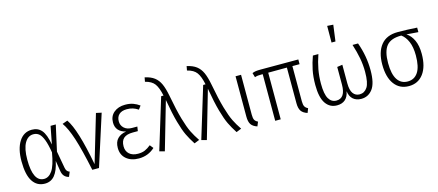

<svg xmlns="http://www.w3.org/2000/svg" viewBox="-54 -1321 4296 1885"><g transform="rotate(-15 2094.0 -378.5)"><path d="M388 -343 423 -523H476L418 -262L449 -90Q453 -68 462.5 -56.5Q472 -45 488 -40L468 8Q410 -5 400 -70L383 -177Q363 -82 324.5 -35.5Q286 11 224 11Q144 11 100.5 -56Q57 -123 57 -261Q57 -386 104 -460Q151 -534 234 -534Q296 -534 332.5 -491.5Q369 -449 388 -343ZM116 -261Q116 -36 228 -36Q276 -36 311.5 -87Q347 -138 369 -268Q355 -353 336.5 -400.5Q318 -448 294.5 -467.5Q271 -487 237 -487Q182 -487 149 -429.5Q116 -372 116 -261Z M743 -48 886 -530 941 -518 775 0H707Q662 -214 623.5 -333Q585 -452 542 -511L595 -530Q674 -417 743 -48Z M1328 -487 1302 -452Q1275 -470 1248 -478.5Q1221 -487 1187 -487Q1136 -487 1108.5 -462Q1081 -437 1081 -392Q1081 -350 1110.5 -323Q1140 -296 1190 -296H1244L1237 -251H1186Q1123 -251 1093 -224.5Q1063 -198 1063 -142Q1063 -93 1095 -64.5Q1127 -36 1183 -36Q1224 -36 1253 -48.5Q1282 -61 1314 -87L1342 -52Q1274 11 1179 11Q1101 11 1052.5 -30Q1004 -71 1004 -142Q1004 -203 1036.5 -236Q1069 -269 1125 -277Q1023 -302 1023 -395Q1023 -459 1067.5 -496.5Q1112 -534 1183 -534Q1229 -534 1263.5 -521.5Q1298 -509 1328 -487Z M1627 -506Q1656 -351 1683 -258.5Q1710 -166 1735 -115.5Q1760 -65 1796 -12L1744 9Q1707 -48 1682.5 -99Q1658 -150 1632.5 -240Q1607 -330 1582 -475L1442 9L1389 -5L1547 -523H1571Q1554 -606 1525 -645.5Q1496 -685 1430 -701L1438 -744Q1498 -731 1534 -703.5Q1570 -676 1591 -630Q1612 -584 1627 -506Z M2054 -506Q2083 -351 2110 -258.5Q2137 -166 2162 -115.5Q2187 -65 2223 -12L2171 9Q2134 -48 2109.5 -99Q2085 -150 2059.5 -240Q2034 -330 2009 -475L1869 9L1816 -5L1974 -523H1998Q1981 -606 1952 -645.5Q1923 -685 1857 -701L1865 -744Q1925 -731 1961 -703.5Q1997 -676 2018 -630Q2039 -584 2054 -506Z M2359 -117Q2359 -81 2368 -64Q2377 -47 2401 -36L2383 8Q2339 -6 2321 -33.5Q2303 -61 2303 -113V-523H2359Z M2868 -475V-117Q2868 -82 2877.5 -64.5Q2887 -47 2910 -36L2893 8Q2849 -6 2830.5 -33.5Q2812 -61 2812 -113V-475L2622 -474V0H2566V-474H2556Q2530 -474 2516.5 -472.5Q2503 -471 2485 -465L2472 -510Q2491 -518 2509.5 -520.5Q2528 -523 2559 -523H2941V-475Z M3599 -237Q3599 -105 3555 -47Q3511 11 3440 11Q3389 11 3357 -17Q3325 -45 3318 -99Q3308 -44 3276.5 -16.5Q3245 11 3193 11Q3120 11 3078.5 -49.5Q3037 -110 3037 -238Q3037 -322 3051 -389.5Q3065 -457 3089 -523H3145Q3119 -448 3106.5 -379Q3094 -310 3094 -236Q3094 -129 3121.5 -82.5Q3149 -36 3199 -36Q3291 -36 3291 -174V-353L3345 -361V-173Q3345 -101 3369.5 -68.5Q3394 -36 3435 -36Q3484 -36 3513.5 -80Q3543 -124 3543 -236Q3543 -308 3530 -376.5Q3517 -445 3492 -523H3548Q3599 -383 3599 -237ZM3361 -764 3339 -599H3299L3300 -768Z M4149 -477 4030 -486Q4074 -458 4100 -402Q4126 -346 4126 -263Q4126 -134 4072 -61.5Q4018 11 3924 11Q3830 11 3777 -60.5Q3724 -132 3724 -261Q3724 -387 3781.5 -458.5Q3839 -530 3953 -530Q4046 -530 4149 -523ZM3978 -488H3975Q3871 -488 3827 -433.5Q3783 -379 3783 -261Q3783 -148 3819.5 -92Q3856 -36 3924 -36Q3992 -36 4029 -92Q4066 -148 4066 -263Q4066 -348 4042 -404Q4018 -460 3978 -488Z"/></g></svg>

Font: Fira Sans Condensed Light
Style: Regular
Weight: 300
Width: 3
Designer: bBox Type GmbH & Carrois Corporate GbR & Edenspiekermann AG
Foundry: bBox Type GmbH & Carrois Corporate GbR & Edenspiekermann AG
Version: Version 4.301